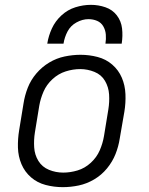

<svg xmlns="http://www.w3.org/2000/svg" viewBox="-20 -764 616 792"><path d="M239 8Q272 8 305 1Q338 -6 368.5 -24Q399 -42 421.5 -69.5Q444 -97 456.5 -128.5Q469 -160 474 -193L493 -303Q499 -339 497.5 -375.5Q496 -412 482.5 -443.5Q469 -475 443 -497.5Q417 -520 382.5 -529Q348 -538 312 -538Q280 -538 246.5 -531Q213 -524 183 -506Q153 -488 130 -461Q107 -434 94.5 -402Q82 -370 77 -337L59 -227Q53 -191 54 -155Q55 -119 68.5 -87Q82 -55 108 -32.5Q134 -10 168.5 -1Q203 8 239 8ZM241 -52Q210 -52 182 -63.5Q154 -75 138.5 -100Q123 -125 121 -156Q119 -187 124 -218L142 -328Q147 -357 159.5 -386Q172 -415 196.5 -437.5Q221 -460 251 -469.5Q281 -479 311 -479Q341 -479 369.5 -467.5Q398 -456 413 -430.5Q428 -405 430 -374.5Q432 -344 427 -313L409 -203Q404 -173 391.5 -144Q379 -115 354.5 -92.5Q330 -70 300 -61Q270 -52 241 -52ZM175 -584H242Q246 -610 258.5 -634Q271 -658 295.5 -671.5Q320 -685 345 -685Q364 -685 380.5 -678Q397 -671 406 -655.5Q415 -640 416.5 -621.5Q418 -603 415 -584H482Q487 -616 483.5 -646.5Q480 -677 462 -700.5Q444 -724 415 -734Q386 -744 355 -744Q323 -744 291 -734Q259 -724 233.5 -700.5Q208 -677 194 -646.5Q180 -616 175 -584Z"/></svg>

Font: Iosevka Sparkle Light
Style: Italic
Weight: 300
Italic angle: -9°
Designer: Belleve Invis
Foundry: Belleve Invis
Version: Version 4.5.0; ttfautohint (v1.8.3)